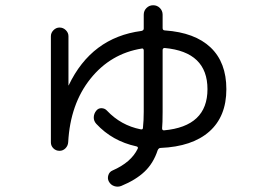

<svg xmlns="http://www.w3.org/2000/svg" viewBox="-20 -655 1040 732"><path d="M608 -472Q600 -472 600 -464V-229Q600 -185 598 -166Q598 -158 605 -158Q771 -173 771 -315Q771 -457 608 -472ZM207 -80Q193 -80 183.5 -89.5Q174 -99 174 -112V-517Q174 -530 184 -540Q194 -550 207 -550Q221 -550 231 -540Q241 -530 241 -517V-330V-329L242 -330Q329 -512 519 -537Q528 -539 528 -546V-599Q528 -614 538.5 -624.5Q549 -635 564 -635Q579 -635 589.5 -624.5Q600 -614 600 -599V-548Q600 -539 609 -539Q723 -531 783 -474Q843 -417 843 -315Q843 -211 778 -153.5Q713 -96 592 -91Q585 -91 581 -82Q565 -33 531.5 -1Q498 31 442 54Q429 59 415.5 54.5Q402 50 395 37Q389 26 393 13Q397 0 409 -5Q480 -36 505 -88Q508 -95 500 -97Q408 -117 347 -183Q337 -194 337.5 -208Q338 -222 347 -233Q355 -243 367.5 -242.5Q380 -242 388 -233Q441 -177 516 -162Q525 -160 525 -168Q528 -195 528 -229V-463Q528 -466 526 -468.5Q524 -471 521 -470Q402 -451 325 -355Q248 -259 240 -113Q239 -99 229.5 -89.5Q220 -80 207 -80Z"/></svg>

Font: Rounded Mplus 1c
Style: Regular
Weight: 400
Version: Version 1.059.20150529